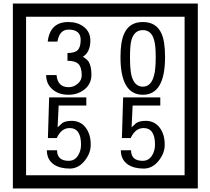

<svg xmlns="http://www.w3.org/2000/svg" viewBox="-20 -980 1195 1090"><path d="M1103 90H53V-960H1103ZM1028 15V-885H128V15ZM499 -556Q499 -504 460.5 -473Q422 -442 369 -442Q314 -442 280 -471Q242 -502 242 -554H301Q307 -485 370 -485Q398 -485 421 -504.5Q444 -524 444 -552Q444 -597 426 -616Q408 -635 363 -635V-679Q405 -679 421.5 -696Q438 -713 438 -754Q438 -812 369 -812Q318 -812 306 -744H251Q264 -855 368 -855Q419 -855 454 -829Q493 -800 493 -750Q493 -685 451 -658Q475 -642 483 -630Q499 -605 499 -556ZM917 -656Q917 -442 791 -442Q664 -442 664 -656Q664 -744 685 -789Q714 -855 791 -855Q868 -855 897 -789Q917 -745 917 -656ZM864 -656Q864 -723 855 -752Q840 -809 791 -809Q742 -809 726 -752Q718 -723 718 -656Q718 -587 726 -553Q742 -488 791 -488Q839 -488 855 -554Q864 -587 864 -656ZM495 -160Q496 -111 460.5 -67Q425 -23 376 -23Q321 -23 286 -46Q246 -74 246 -127H304Q304 -67 370 -67Q404 -67 423 -97Q440 -124 440 -159Q440 -253 375 -253Q328 -253 302 -196H252L259 -427H470V-381H313L307 -257Q320 -269 333 -281Q352 -294 387 -294Q439 -294 469 -252Q495 -215 495 -160ZM915 -160Q916 -111 880.5 -67Q845 -23 796 -23Q741 -23 706 -46Q666 -74 666 -127H724Q724 -67 790 -67Q824 -67 843 -97Q860 -124 860 -159Q860 -253 795 -253Q748 -253 722 -196H672L679 -427H890V-381H733L727 -257Q740 -269 753 -281Q772 -294 807 -294Q859 -294 889 -252Q915 -215 915 -160Z"/></svg>

Font: Unicode BMP Fallback SIL
Style: Regular
Weight: 400
Foundry: NRSI, SIL International
Version: Version 5.1 Based on Unicode 5.1